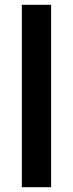

<svg xmlns="http://www.w3.org/2000/svg" viewBox="-20 -780 303 800"><path d="M193 0V-760H71V0Z"/></svg>

Font: Noto Sans Lao Looped SemiCondensed SemiBold
Style: Regular
Weight: 600
Width: 4
Designer: Mark Frömberg, Ben Mitchell
Foundry: The Fontpad Ltd
Version: Version 1.002